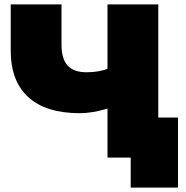

<svg xmlns="http://www.w3.org/2000/svg" viewBox="-20 -720 850 877"><path d="M703 -700H471V-406C445.7 -395.3 413.3 -390 374 -390C336 -390 307.7 -400.2 289 -420.5C270.3 -440.8 261 -472.3 261 -515V-700H29V-489C29 -395.7 55.8 -324.7 109.5 -276C163.2 -227.3 241.3 -203 344 -203C382 -203 424.3 -210 471 -224V0H703ZM793 -183H471V0H577V137H793Z"/></svg>

Font: Montserrat Custom Black
Style: Regular
Weight: 900
Designer: Julieta Ulanovsky
Foundry: Julieta Ulanovsky
Version: Version 7.200